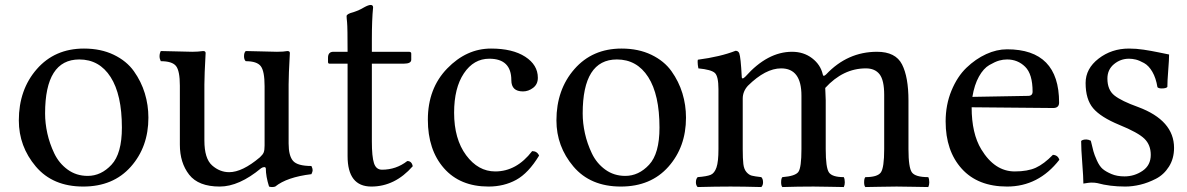

<svg xmlns="http://www.w3.org/2000/svg" viewBox="-20 -753 4791 775"><path d="M579 -278Q579 -160 508 -80Q437 0 316 0Q193 0 124.5 -81Q56 -162 56 -267Q56 -391 128.5 -474Q201 -557 319 -557Q387 -557 439 -532Q491 -507 520.5 -465.5Q550 -424 564.5 -376.5Q579 -329 579 -278ZM300 -513Q162 -513 162 -295Q162 -256 171 -215Q180 -174 199 -134Q218 -94 253 -68.5Q288 -43 334 -43Q388 -43 430 -88Q472 -133 472 -238Q472 -371 426.5 -442Q381 -513 300 -513Z M867 0Q781 0 743.5 -48Q706 -96 706 -169V-407Q706 -467 690.5 -486.5Q675 -506 629 -506Q624 -516 624 -526Q624 -537 629 -547Q650 -547 693 -545.5Q736 -544 756 -544Q779 -544 800 -547Q810 -547 810 -539Q805 -449 805 -412V-186Q805 -113 836 -85.5Q867 -58 905 -58Q958 -58 1029 -118Q1041 -129 1044.5 -138Q1048 -147 1048 -166V-405Q1048 -466 1032.5 -486Q1017 -506 972 -506Q965 -512 965 -526Q965 -541 972 -547Q993 -547 1035.5 -545.5Q1078 -544 1098 -544Q1125 -544 1140 -547Q1150 -547 1150 -539Q1145 -449 1145 -412V-174Q1145 -124 1163 -103.5Q1181 -83 1237 -83Q1242 -73 1242 -66Q1242 -60 1237 -50Q1138 -38 1091 0Q1086 2 1078 2Q1071 2 1066 0Q1053 -41 1053 -73Q1052 -79 1046 -78.5Q1040 -78 1034 -74Q945 0 867 0Z M1326 -544H1383Q1383 -591 1382.5 -622Q1382 -653 1381 -662.5Q1380 -672 1379.5 -678Q1379 -684 1379 -688Q1379 -697 1407 -704Q1431 -712 1449 -723Q1467 -733 1476 -733Q1486 -733 1486 -723Q1481 -674 1481 -593V-544H1630Q1640 -544 1640 -537V-512Q1640 -496 1610 -496H1481V-182Q1481 -121 1489.5 -94.5Q1498 -68 1522 -68Q1579 -68 1624 -103Q1642 -103 1646 -82Q1574 0 1479 0Q1383 0 1383 -123V-496H1310Q1304 -496 1304 -503V-520Q1304 -544 1326 -544Z M2156 -125Q2113 -54 2063.5 -27Q2014 0 1952 0Q1837 0 1772 -74Q1707 -148 1707 -270Q1707 -396 1785 -476.5Q1863 -557 1962 -557Q2049 -557 2100 -524Q2151 -491 2151 -439Q2151 -413 2132 -398.5Q2113 -384 2091 -384Q2044 -384 2044 -429Q2044 -516 1955 -516Q1892 -516 1852.5 -457Q1813 -398 1813 -298Q1813 -192 1861.5 -126.5Q1910 -61 1979 -61Q2065 -61 2128 -143Q2148 -143 2156 -125Z M2749 -278Q2749 -160 2678 -80Q2607 0 2486 0Q2363 0 2294.5 -81Q2226 -162 2226 -267Q2226 -391 2298.5 -474Q2371 -557 2489 -557Q2557 -557 2609 -532Q2661 -507 2690.5 -465.5Q2720 -424 2734.5 -376.5Q2749 -329 2749 -278ZM2470 -513Q2332 -513 2332 -295Q2332 -256 2341 -215Q2350 -174 2369 -134Q2388 -94 2423 -68.5Q2458 -43 2504 -43Q2558 -43 2600 -88Q2642 -133 2642 -238Q2642 -371 2596.5 -442Q2551 -513 2470 -513Z M2974 -444Q2974 -429 2989 -444Q3078 -544 3177 -544Q3224 -544 3258 -518Q3292 -492 3301 -453Q3303 -441 3315 -453Q3401 -544 3520 -544Q3595 -544 3621 -493Q3647 -442 3647 -347V-151Q3647 -76 3661 -57Q3675 -38 3727 -38Q3731 -30 3731 -17Q3731 -6 3727 2Q3711 2 3668.5 1Q3626 0 3599 0Q3572 0 3529 1Q3486 2 3473 2Q3468 -3 3468 -17Q3468 -33 3473 -38Q3522 -38 3535.5 -57Q3549 -76 3549 -151V-370Q3549 -429 3530.5 -453Q3512 -477 3475 -477Q3383 -477 3311 -398Q3311 -391 3312 -374Q3313 -357 3313 -348V-151Q3313 -76 3326 -57Q3339 -38 3386 -38Q3390 -30 3390 -17Q3390 -6 3386 2Q3373 2 3332 1Q3291 0 3264 0Q3200 0 3138 2Q3133 -3 3133 -17Q3133 -33 3138 -38Q3190 -42 3202.5 -59Q3215 -76 3215 -151V-367Q3215 -477 3133 -477Q3070 -477 2999 -407Q2978 -384 2978 -355V-151Q2978 -112 2980.5 -91Q2983 -70 2993 -58.5Q3003 -47 3014.5 -44Q3026 -41 3053 -38Q3060 -31 3060 -17Q3060 -5 3053 2Q2979 0 2929 0Q2870 0 2796 2Q2789 -5 2789 -17Q2789 -31 2796 -38Q2834 -41 2849 -47.5Q2864 -54 2872 -77Q2880 -100 2880 -151V-393Q2880 -445 2865.5 -458.5Q2851 -472 2799 -477Q2796 -492 2796 -503Q2796 -510 2797 -512Q2888 -524 2949 -548Q2960 -548 2964 -538Q2970 -522 2974 -444Z M3905 -362 4130 -366Q4148 -366 4148 -383Q4148 -454 4118 -483.5Q4088 -513 4045 -513Q4029 -513 4013 -508.5Q3997 -504 3973.5 -490.5Q3950 -477 3931.5 -444Q3913 -411 3905 -362ZM4045 0Q3927 0 3862 -72Q3797 -144 3797 -263Q3797 -330 3820.5 -387Q3844 -444 3881 -479.5Q3918 -515 3960.5 -534.5Q4003 -554 4045 -554Q4255 -554 4255 -339Q4255 -317 4231 -317L3902 -320Q3902 -214 3941 -150Q3995 -61 4076 -61Q4128 -61 4161 -76Q4194 -91 4230 -128Q4250 -127 4256 -108Q4172 0 4045 0Z M4344 -184Q4350 -190 4365 -190Q4373 -190 4383 -185Q4390 -156 4393.5 -142.5Q4397 -129 4407.5 -105.5Q4418 -82 4431 -71Q4444 -60 4466.5 -50.5Q4489 -41 4519 -41Q4559 -41 4592 -63.5Q4625 -86 4625 -128Q4625 -168 4599.5 -193Q4574 -218 4498 -249Q4423 -280 4392.5 -316Q4362 -352 4362 -418Q4362 -476 4414.5 -516.5Q4467 -557 4537 -557Q4566 -557 4596 -552.5Q4626 -548 4657.5 -541.5Q4689 -535 4699 -533Q4699 -513 4695.5 -469Q4692 -425 4692 -402Q4687 -396 4669 -396Q4657 -396 4652 -401Q4646 -438 4631.5 -463Q4617 -488 4598 -498.5Q4579 -509 4565 -512.5Q4551 -516 4537 -516Q4503 -516 4476.5 -494Q4450 -472 4450 -436Q4450 -390 4478.5 -367.5Q4507 -345 4574 -321Q4719 -267 4719 -156Q4719 -113 4698.5 -80.5Q4678 -48 4646 -31.5Q4614 -15 4582.5 -7.5Q4551 0 4522 0Q4460 0 4409 -14Q4400 -16 4384 -16Q4377 -16 4353 -12Q4353 -37 4348.5 -94.5Q4344 -152 4344 -184Z"/></svg>

Font: Indiction Unicode
Style: Normal
Weight: 500
Version: Version 1.1